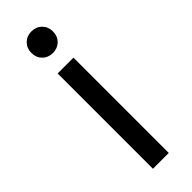

<svg xmlns="http://www.w3.org/2000/svg" viewBox="-244 -738 755 755"><g transform="rotate(-45 134.0 -360.0)"><path d="M90 0V-530H178V0ZM134 -600Q108 -600 91 -617Q74 -634 74 -660Q74 -686 91 -703Q108 -720 134 -720Q160 -720 177 -703Q194 -686 194 -660Q194 -634 177 -617Q160 -600 134 -600Z"/></g></svg>

Font: Golos Text VF
Style: Regular
Weight: 400
Designer: A.Korolkova, Vitaly Kuzmin
Foundry: ParaType Ltd
Version: Version 2.003